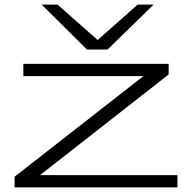

<svg xmlns="http://www.w3.org/2000/svg" viewBox="-20 -810 824 830"><path d="M43 0V-46L600 -481H81V-534H709V-488L153 -53H747V0ZM644 -790 445 -596H356L160 -790H229L402 -637L575 -790Z"/></svg>

Font: Georama ExtraExtended Light
Style: Regular
Weight: 300
Width: 8
Designer: Jean-Baptiste Levee
Foundry: Production Type
Version: Version 1.000